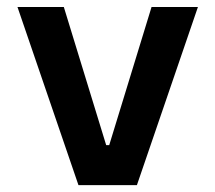

<svg xmlns="http://www.w3.org/2000/svg" viewBox="-20 -538 626 558"><path d="M208 0 30.8 -517.6H165.5L288.6 -116.2H297.4L420.4 -517.6H555.2L377.9 0Z"/></svg>

Font: Cascadia Mono PL
Style: Regular
Weight: 400
Monospace: yes
Designer: Aaron Bell
Foundry: Saja Typeworks
Version: Version 2102.003